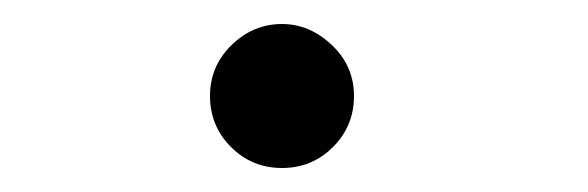

<svg xmlns="http://www.w3.org/2000/svg" viewBox="-20 -412 490 160"><path d="M215 -272Q190 -272 172.5 -289.5Q155 -307 155 -332Q155 -357 173 -374.5Q191 -392 215 -392Q238 -392 256.5 -374.5Q275 -357 275 -332Q275 -307 257.5 -289.5Q240 -272 215 -272Z"/></svg>

Font: Inconsolata SemiCondensed Medium
Style: Regular
Weight: 500
Width: 4
Monospace: yes
Designer: Raph Levien, Cyreal, Brenton Simpson
Foundry: Raph Levien, Cyreal, Google
Version: Version 3.001; ttfautohint (v1.8.2.53-6de2)